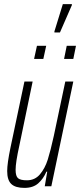

<svg xmlns="http://www.w3.org/2000/svg" viewBox="-20 -907 390 935"><path d="M15 -74Q15 -111 31 -188L99 -510H139L74 -197Q56 -116 56 -80Q56 -49 68 -39Q80 -29 111 -29Q150 -29 174.5 -58Q199 -87 212.5 -129.5Q226 -172 242 -245L298 -510H337L230 0H198L210 -71H206Q191 -36 166 -14Q141 8 99 8Q55 8 35 -11Q15 -30 15 -74ZM146 -620 160 -684H205L191 -620ZM292 -620 305 -684H350L337 -620ZM245 -749V-754L286 -887H330V-882L272 -749Z"/></svg>

Font: Saira Ultra Condensed ExLight
Style: Italic
Weight: 200
Width: 1
Italic angle: -12°
Designer: Hector Gatti with collaboration of the Omnibus-Type team
Foundry: Omnibus-Type
Version: Version 1.001; ttfautohint (v1.8)